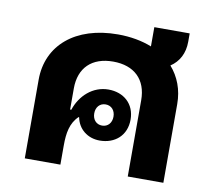

<svg xmlns="http://www.w3.org/2000/svg" viewBox="-71 -703 879 786"><g transform="rotate(10 368.0 -310.5)"><path d="M656 -621H509V-541C469 -557 421 -566 368 -566C191 -566 80 -470 80 -327V0H228V-80C228 -131 235 -174 268 -205L270 -204C279 -157 318 -125 369 -125C432 -125 479 -165 479 -231C479 -297 432 -337 369 -337C304 -337 253 -290 233 -229H228V-317C228 -403 280 -453 368 -453C456 -453 508 -403 508 -317V0H656V-327C656 -387 636 -438 601 -478C636 -501 656 -538 656 -586ZM368 -187C344 -187 328 -205 328 -231C328 -257 344 -275 368 -275C392 -275 408 -257 408 -231C408 -205 392 -187 368 -187Z"/></g></svg>

Font: IBM Plex Thai Looped
Style: Bold
Weight: 700
Designer: Mike Abbink, Paul van der Laan, Pieter van Rosmalen, Ben Mitchell, Mark Frömberg
Foundry: Bold Monday
Version: Version 1.0